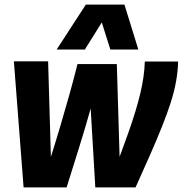

<svg xmlns="http://www.w3.org/2000/svg" viewBox="-20 -810 790 830"><path d="M566 0H392L372 -341Q361 -302 348.5 -259.5Q336 -217 322 -172.5Q308 -128 294.5 -84.5Q281 -41 268 0H82L40 -545H188L200 -132Q221 -198 240 -262.5Q259 -327 278 -394Q297 -461 315 -533H485L497 -132Q519 -191 536 -239.5Q553 -288 565.5 -329Q578 -370 586.5 -406Q595 -442 600 -476Q605 -510 606 -544H750Q749 -502 741 -457.5Q733 -413 717.5 -365Q702 -317 680 -262Q658 -207 629.5 -142Q601 -77 566 0ZM225 -596 351 -790H518L578 -596H457L420 -713L347 -596Z"/></svg>

Font: Georama ExtraCondensed Thin
Style: Bold Italic
Weight: 700
Italic angle: -9°
Version: Version 1.001